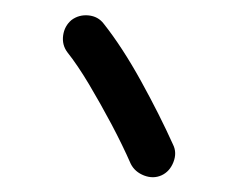

<svg xmlns="http://www.w3.org/2000/svg" viewBox="-20 -774 308 253"><path d="M74.2 -747.6Q84 -754.9 96.7 -753.7Q109.4 -752.4 116.7 -742.7Q141.1 -711.9 165.8 -667.2Q190.4 -622.6 208 -583.5Q213.4 -572.8 208.5 -560.3Q203.6 -547.9 192.9 -543Q182.1 -538.1 169.9 -542.7Q157.7 -547.4 152.3 -558.1Q141.6 -582.5 127 -610.1Q112.3 -637.7 97.2 -663.1Q82 -688.5 68.8 -705.1Q61.5 -714.8 63.2 -727.3Q64.9 -739.7 74.2 -747.6Z"/></svg>

Font: Mikhak SemiBold
Style: Regular
Weight: 600
Designer: Amin Abedi
Version: Version 3.3